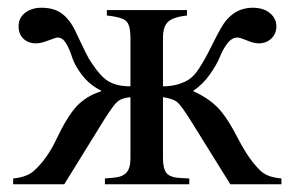

<svg xmlns="http://www.w3.org/2000/svg" viewBox="-20 -476 761 496"><path d="M707 0H575L473 -164Q448 -204 437.5 -212.5Q427 -221 401 -225V-67Q401 -40 410.5 -28.5Q420 -17 449 -16L469 -15V0H251V-15L274 -17Q297 -19 307 -30.5Q317 -42 317 -67V-225Q295 -223 284 -214Q273 -205 248 -165L146 0H14V-15Q48 -18 67 -34Q102 -66 125 -115Q154 -176 178.5 -202Q203 -228 241 -240V-242Q211 -257 192 -282Q173 -307 166.5 -327.5Q160 -348 151 -363.5Q142 -379 129 -379Q124 -379 105 -371.5Q86 -364 73 -364Q53 -364 40.5 -376Q28 -388 28 -408Q28 -430 45 -443Q62 -456 87 -456Q120 -456 140.5 -440.5Q161 -425 176 -393Q178 -389 190.5 -362.5Q203 -336 209 -325.5Q215 -315 228 -297.5Q241 -280 254 -270Q277 -253 317 -253V-377Q317 -412 305.5 -422Q294 -432 256 -436V-450H463V-436Q427 -432 414 -419.5Q401 -407 401 -379V-253Q439 -253 467 -270Q481 -279 494.5 -299.5Q508 -320 526 -356Q544 -392 550 -402Q580 -456 633 -456Q661 -456 677.5 -442Q694 -428 694 -408Q694 -389 681 -376.5Q668 -364 648 -364Q636 -364 618 -371.5Q600 -379 594 -379Q579 -379 567.5 -364Q556 -349 548 -329Q540 -309 522 -283.5Q504 -258 480 -242V-240Q518 -223 542.5 -198Q567 -173 596 -116Q624 -62 654 -34Q671 -18 707 -15Z"/></svg>

Font: STIX
Style: Regular
Weight: 400
Designer: MicroPress Inc., with final additions and corrections provided by Coen Hoffman, Elsevier (retired)
Version: Version 1.1.1